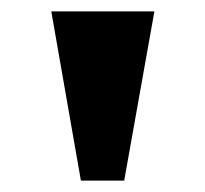

<svg xmlns="http://www.w3.org/2000/svg" viewBox="-20 -734 360 337"><path d="M122 -417 70 -714H251L198 -417Z"/></svg>

Font: Noto Serif Thai SemiCondensed Black
Style: Regular
Weight: 900
Width: 4
Designer: Monotype Design Team
Foundry: Monotype Imaging Inc.
Version: Version 2.002; ttfautohint (v1.8.4.7-5d5b)